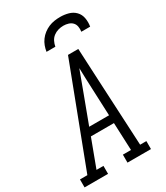

<svg xmlns="http://www.w3.org/2000/svg" viewBox="-261 -1051 991 1147"><g transform="rotate(-30 235.0 -477.5)"><path d="M-30 0V-55H21L280 -735H351L363 -490L385 -55H428V0H266V-55H322L314 -245H155L84 -55H132V0ZM175 -300H312L304 -490Q302 -526 301 -562Q300 -598 299 -633Q286 -597 272.5 -561.5Q259 -526 246 -490ZM178 -815Q181 -835 188 -854Q195 -873 207.5 -890Q220 -907 237 -920Q254 -933 273 -941Q292 -949 312 -952Q332 -955 352 -955Q381 -955 408.5 -947.5Q436 -940 455 -920.5Q474 -901 479 -872.5Q484 -844 479 -815H418Q421 -832 418 -849.5Q415 -867 404 -878.5Q393 -890 376.5 -895Q360 -900 343 -900Q325 -900 307 -895Q289 -890 274 -878.5Q259 -867 250.5 -850Q242 -833 239 -815Z"/></g></svg>

Font: Iosevka Slab Light Oblique
Style: Regular
Weight: 300
Italic angle: -9°
Monospace: yes
Designer: Belleve Invis
Foundry: Belleve Invis
Version: Version 11.1.1; ttfautohint (v1.8.3)